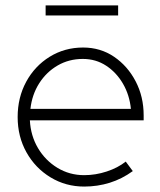

<svg xmlns="http://www.w3.org/2000/svg" viewBox="-20 -677 589 707"><path d="M290 10Q222 10 166 -24Q110 -58 77.5 -116Q45 -174 45 -246Q45 -318 76.5 -376Q108 -434 163 -468Q218 -502 286 -502Q350 -502 400 -468Q450 -434 479.5 -377.5Q509 -321 509 -252V-234H90Q93 -177 120 -131.5Q147 -86 191.5 -59Q236 -32 290 -32Q332 -32 373 -45.5Q414 -59 443 -82L469 -47Q429 -18 384 -4Q339 10 290 10ZM92 -276H462Q457 -327 433 -368.5Q409 -410 371 -435Q333 -460 285 -460Q234 -460 192.5 -436Q151 -412 124.5 -370.5Q98 -329 92 -276ZM148 -620V-657H415V-620Z"/></svg>

Font: Red Hat Display
Style: Regular
Weight: 300
Designer: Pentagram, MCKL
Foundry: Pentagram, MCKL
Version: Version 1.023